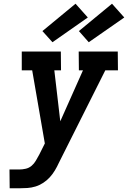

<svg xmlns="http://www.w3.org/2000/svg" viewBox="-20 -1012 688 1032"><path d="M84 0H32L31 -101H84Q100 -101 118 -105Q136 -109 150 -121Q164 -133 173 -149Q182 -165 191 -181L221 -241L153 -634H97V-735H307L308 -634H272L304 -360L426 -634H404L403 -735H613L614 -634H546L296 -136Q287 -116 275 -96Q263 -76 247.5 -59Q232 -42 212 -29Q192 -16 170.5 -9.5Q149 -3 127.5 -1.5Q106 0 84 0ZM457 -785 404 -845 582 -992 648 -918ZM262 -785 208 -845 386 -992 452 -918Z"/></svg>

Font: Iosevka HT Extended
Style: Bold Italic
Weight: 700
Width: 7
Italic angle: -9°
Monospace: yes
Designer: Belleve Invis
Foundry: Belleve Invis
Version: Version 32.3.0; ttfautohint (v1.8.4)